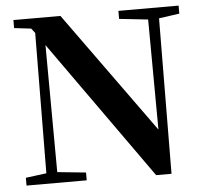

<svg xmlns="http://www.w3.org/2000/svg" viewBox="-53 -798 920 858"><g transform="rotate(-5 407.5 -369.0)"><path d="M779 -706 687 -693 682 4H613L171 -618L174 -48L302 -35V0H32V-35L125 -47L130 -676L114 -697L38 -706V-742H249L641 -198L638 -692L509 -706V-742H779Z"/></g></svg>

Font: Source Han Serif JP
Style: Bold
Weight: 700
Designer: Ryoko NISHIZUKA  (kana & ideographs); Frank Grießhammer (Latin, Greek & Cyrillic); Wenlong ZHANG  (bopomofo); Sandoll Co
Foundry: Adobe Systems Incorporated
Version: Version 1.000;PS 1;hotconv 16.6.53;makeotf.lib2.5.65590